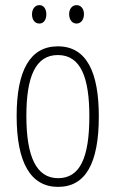

<svg xmlns="http://www.w3.org/2000/svg" viewBox="-20 -786 452 750"><path d="M105 -730C105 -709 116 -694 134 -694C150 -694 161 -708 161 -730C161 -752 150 -766 134 -766C116 -766 105 -750 105 -730ZM250 -731C250 -709 262 -694 279 -694C296 -694 308 -709 308 -731C308 -753 295 -766 279 -766C262 -766 250 -751 250 -731ZM366 -331C366 -503 319 -605 206 -605C97 -605 45 -510 45 -333C45 -150 100 -56 207 -56C314 -56 366 -148 366 -331ZM83 -333C83 -487 119 -571 206 -571C296 -571 329 -482 329 -332C329 -167 291 -90 207 -90C122 -90 83 -174 83 -333Z"/></svg>

Font: Noto Sans Malayalam UI ExtraCondensed ExtraLight
Style: Regular
Weight: 200
Width: 2
Designer: Jelle Bosma - Monotype Design Team
Foundry: Monotype Imaging Inc.
Version: Version 2.104